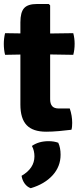

<svg xmlns="http://www.w3.org/2000/svg" viewBox="-24 -670 419 984"><path d="M80.5 -555.5Q80.5 -607.5 99.8 -628.5Q119 -649.5 165 -649.5H226L233 -642.5V-161Q233 -138.5 243.2 -126.2Q253.5 -114 277.5 -114H333.5Q346 -77.5 346 -40Q346 -31.5 345.2 -22Q344.5 -12.5 342 -5Q314.5 -1.5 278.5 1.8Q242.5 5 212.5 5Q144.5 5 112.5 -28.8Q80.5 -62.5 80.5 -134ZM351.5 -500Q358.5 -473.5 358.5 -445.5Q358.5 -415 351.5 -389L165 -392L2 -389Q-4.5 -415.5 -4.5 -445.5Q-4.5 -472.5 2 -500L169.5 -497.5ZM274.5 61.5Q286.5 86.5 286.5 123Q286.5 183.5 245.5 228.5Q204.5 273.5 133.5 294.5Q115 288 102.5 270.8Q90 253.5 86.5 231Q152.5 193 152.5 131Q152.5 118 149.5 104.2Q146.5 90.5 139.5 78Q174.5 53.5 225 53.5Q252.5 53.5 274.5 61.5Z"/></svg>

Font: Signika
Style: Bold
Weight: 700
Designer: Anna Giedry
Foundry: Anna Giedry
Version: Version 2.001